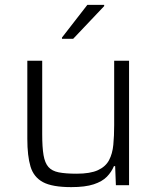

<svg xmlns="http://www.w3.org/2000/svg" viewBox="-20 -759 641 787"><path d="M272 8Q194 8 156 -12.5Q118 -33 105 -76.5Q92 -120 92 -190V-510H153V-209Q153 -155 158.5 -123Q164 -91 178.5 -74.5Q193 -58 221 -52.5Q249 -47 294 -47Q350 -47 381.5 -61.5Q413 -76 427 -102.5Q441 -129 444.5 -165.5Q448 -202 448 -246V-510H509V0H455L452 -78H447Q437 -54 418 -34.5Q399 -15 364 -3.5Q329 8 272 8ZM234 -600V-605L338 -739H407V-734L280 -600Z"/></svg>

Font: Saira Light
Style: Regular
Weight: 300
Designer: Hector Gatti with collaboration of the Omnibus-Type team
Foundry: Omnibus-Type
Version: Version 1.100; ttfautohint (v1.8.3)